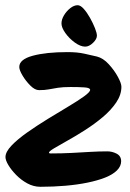

<svg xmlns="http://www.w3.org/2000/svg" viewBox="-20 -728 499 737"><path d="M352 -511Q376 -505 397.5 -481.5Q419 -458 432.5 -433Q446 -408 446 -395Q446 -364 426 -334.5Q406 -305 374.5 -278.5Q343 -252 307 -229Q271 -206 239.5 -188.5Q208 -171 188 -159Q168 -147 168 -142Q168 -139 174 -139Q218 -139 255.5 -141Q293 -143 326.5 -145Q360 -147 392 -147Q411 -147 428 -138Q445 -129 445 -109Q445 -90 429 -74Q413 -58 384 -46.5Q355 -35 316 -27Q277 -19 231 -15Q185 -11 135 -11Q109 -11 85 -24Q61 -37 42 -56.5Q23 -76 12 -94.5Q1 -113 1 -125Q1 -145 24.5 -169.5Q48 -194 85 -220Q122 -246 163.5 -271.5Q205 -297 242 -319Q279 -341 302.5 -358Q326 -375 326 -383Q326 -391 304.5 -392.5Q283 -394 251 -394Q221 -394 202 -391Q183 -388 167.5 -385Q152 -382 130 -382Q114 -382 96.5 -399.5Q79 -417 66.5 -438Q54 -459 54 -471Q54 -500 105.5 -514Q157 -528 239 -528Q277 -528 303.5 -522Q330 -516 352 -511ZM216 -638Q216 -653 225.5 -669Q235 -685 249.5 -696.5Q264 -708 278 -708Q289 -708 301.5 -694Q314 -680 325.5 -659.5Q337 -639 344.5 -620Q352 -601 352 -591Q352 -578 337 -563.5Q322 -549 307 -549Q289 -549 267.5 -564.5Q246 -580 231 -601Q216 -622 216 -638Z"/></svg>

Font: Kalam Variable Light
Style: Regular
Weight: 300
Designer: Lipi Raval, Jonny Pinhorn
Foundry: Indian Type Foundry
Version: Version 3.000